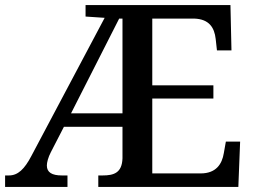

<svg xmlns="http://www.w3.org/2000/svg" viewBox="-20 -734 1003 754"><path d="M0 0H245V-45H223C184 -45 164 -57 164 -84C164 -96 169 -116 180 -137L231 -236H461V-112C459 -55 427 -45 383 -45H366V0H916L923 -178H867L859 -133C852 -89 828 -53 768 -53H578V-347H818V-399H578V-661H743C801 -659 822 -626 827 -581L832 -536H889L885 -714H316V-669L391 -664L104 -123C76 -69 50 -45 15 -45H0ZM259 -289 448 -661H461V-289Z"/></svg>

Font: Noto Serif Georgian Medium
Style: Regular
Weight: 500
Designer: Monotype Design Team, Akaki Razmadze
Foundry: Google LLC
Version: Version 2.003